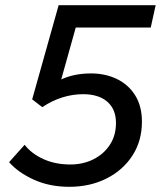

<svg xmlns="http://www.w3.org/2000/svg" viewBox="-20 -710 640 740"><path d="M15 -85 75 -152Q101 -118 147 -97Q193 -76 251 -76Q300 -76 340 -96Q380 -116 403.5 -152Q427 -188 427 -236Q427 -289 393.5 -318Q360 -347 300 -347Q260 -347 220 -334.5Q180 -322 143 -297L104 -327L206 -690H580L561 -604H272L216 -404Q240 -415 268.5 -421Q297 -427 331 -427Q386 -427 430.5 -405.5Q475 -384 501 -342.5Q527 -301 527 -241Q527 -167 490.5 -110.5Q454 -54 390.5 -22Q327 10 247 10Q171 10 110.5 -17.5Q50 -45 15 -85Z"/></svg>

Font: Radio Canada
Style: Italic
Weight: 400
Italic angle: -12°
Designer: Charles Daoud, Etienne Aubert Bonn, Alexandre Saumier Demers, Jacques Le Bailly
Foundry: Radio-Canada
Version: Version 2.104;gftools[0.9.28.dev5+ged2979d]